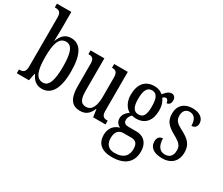

<svg xmlns="http://www.w3.org/2000/svg" viewBox="-157 -1169 2107 1816"><g transform="rotate(30 897.0 -261.0)"><path d="M290 10C390 10 451 -76 451 -269C451 -461 395 -546 295 -546C229 -546 193 -505 170 -443H168C169 -474 171 -539 171 -575V-760H14V-719H20C55 -719 84 -711 84 -651V-113C84 -50 54 -41 20 -41H14V0H147L163 -78H169C191 -26 229 10 290 10ZM272 -46C194 -46 170 -125 170 -270C170 -414 196 -492 271 -492C336 -492 362 -421 362 -271C362 -125 336 -46 272 -46Z M708 10C762 10 803 -11 832 -82H836L848 0H983V-41H979C945 -41 917 -49 917 -109V-536H768V-495H771C805 -495 830 -486 830 -422V-215C830 -117 803 -51 738 -51C678 -51 661 -97 661 -188V-536H510V-495H514C549 -495 574 -486 574 -428V-186C574 -48 618 10 708 10Z M1187 238C1333 238 1402 167 1402 54C1402 -23 1363 -89 1265 -89H1182C1149 -89 1128 -101 1128 -134C1128 -164 1144 -185 1158 -198C1169 -194 1193 -192 1206 -192C1308 -192 1357 -265 1357 -366C1357 -427 1341 -461 1321 -488C1331 -497 1340 -504 1354 -504C1369 -504 1382 -485 1382 -463C1412 -463 1425 -488 1425 -516C1425 -544 1410 -568 1379 -568C1341 -568 1314 -528 1299 -512C1276 -532 1246 -546 1206 -546C1101 -546 1049 -476 1049 -361C1049 -295 1079 -235 1126 -210C1094 -187 1068 -158 1068 -118C1068 -75 1093 -54 1117 -42C1065 -29 1017 14 1017 93C1017 184 1073 238 1187 238ZM1204 -237C1152 -237 1129 -278 1129 -364C1129 -455 1152 -500 1203 -500C1257 -500 1278 -457 1278 -365C1278 -277 1258 -237 1204 -237ZM1189 191C1119 191 1089 146 1089 86C1089 8 1131 -14 1171 -14H1253C1302 -14 1329 7 1329 68C1329 136 1296 191 1189 191Z M1606 10C1705 10 1763 -49 1763 -143C1763 -227 1723 -268 1642 -310C1572 -347 1546 -368 1546 -423C1546 -470 1570 -502 1615 -502C1664 -502 1693 -465 1693 -395C1729 -395 1749 -417 1749 -452C1749 -502 1707 -545 1622 -545C1535 -545 1476 -495 1476 -405C1476 -321 1513 -285 1603 -235C1669 -198 1691 -174 1691 -125C1691 -67 1664 -34 1608 -34C1548 -34 1520 -86 1520 -157C1491 -157 1463 -140 1463 -94C1463 -24 1517 10 1606 10Z"/></g></svg>

Font: Noto Serif Devanagari ExtraCondensed
Style: Regular
Weight: 400
Width: 2
Designer: Universal Thirst, Indian Type Foundry and the Monotype Design Team
Foundry: Monotype Imaging Inc.
Version: Version 2.004